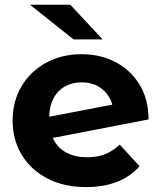

<svg xmlns="http://www.w3.org/2000/svg" viewBox="-20 -771 671 799"><path d="M338.7 7.6Q246.6 7.6 177.5 -28.2Q108.4 -64 70.4 -126.7Q32.5 -189.4 32.5 -269.2Q32.5 -349.8 69.8 -412.3Q107.2 -474.7 172.2 -510.1Q237.2 -545.5 319.9 -545.5Q396.3 -545.5 459 -513.5Q521.6 -481.5 559.6 -420.8Q597.6 -360.2 598.2 -274L163.7 -190L161.9 -280.7L506.4 -346.9L452.6 -292.9Q453.2 -332.6 436.3 -363Q419.5 -393.5 389.7 -410.9Q360 -428.3 320.3 -428.3Q280.2 -428.3 249.4 -410.7Q218.5 -393.1 201.6 -359.4Q184.7 -325.8 184.7 -278.3Q184.7 -224.9 203.7 -188.9Q222.7 -152.8 258.4 -134.7Q294.1 -116.6 343.3 -116.6Q386.1 -116.6 418.2 -129.6Q450.2 -142.6 478.4 -169.2L560.8 -79.2Q523.8 -36.8 467.9 -14.6Q411.9 7.6 338.7 7.6ZM286 -607 104.7 -751.3H272.6L407 -607Z"/></svg>

Font: Montserrat Alternates Thin
Style: Regular
Weight: 100
Designer: Julieta Ulanovsky
Foundry: Julieta Ulanovsky
Version: Version 9.000